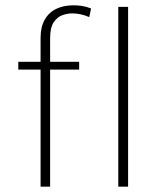

<svg xmlns="http://www.w3.org/2000/svg" viewBox="-20 -704 612 724"><path d="M133 0V-560Q133 -602.5 148.8 -630Q164.5 -657.5 192.5 -670.8Q220.5 -684 257 -684Q273 -684 289.8 -681.5Q306.5 -679 323.5 -672L316.5 -639.5Q299.5 -647 283.2 -650.2Q267 -653.5 252.5 -653.5Q234.5 -653.5 215.2 -646.8Q196 -640 182.5 -620Q169 -600 169 -560V0ZM49 -441.5V-471H278.5V-441.5ZM426 0V-678H463V0Z"/></svg>

Font: Karla ExtraLight
Style: Regular
Weight: 250
Designer: Jonathan Pinhorn
Version: Version 2.004;gftools[0.9.33]